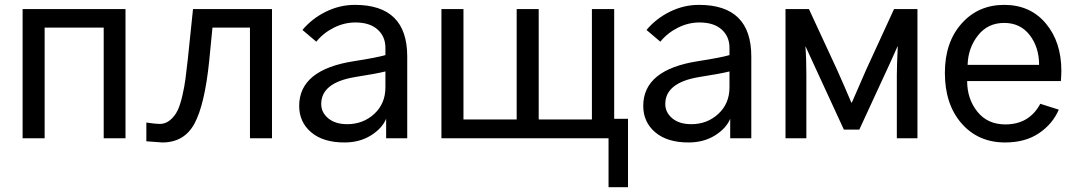

<svg xmlns="http://www.w3.org/2000/svg" viewBox="-20 -576 4480 800"><path d="M74.2 0V-538.1H502.9V0H412.1V-460.9H166V0Z M589.8 -65.4Q628.9 -59.6 645.5 -59.6Q669.9 -59.6 689 -75.7Q708 -91.8 719.2 -114.3Q730.5 -136.7 739.7 -176.8Q749 -216.8 752.9 -248.5Q756.8 -280.3 762.7 -331.1L784.2 -538.1H1113.3V0H1021.5V-460.9H865.2L851.6 -321.3Q833 -140.6 790.5 -61.5Q748 17.6 656.2 17.6Q651.4 17.6 589.8 12.7Z M1318.4 -142.6Q1318.4 -107.4 1347.7 -83Q1377 -58.6 1426.8 -58.6Q1493.2 -58.6 1539.6 -101.6Q1585.9 -144.5 1585.9 -211.9V-278.3Q1546.9 -268.6 1459 -254.9Q1318.4 -231.4 1318.4 -142.6ZM1226.6 -134.8Q1226.6 -286.1 1456.1 -321.3Q1555.7 -336.9 1585.9 -346.7V-377Q1585.9 -423.8 1553.2 -453.1Q1520.5 -482.4 1460.9 -482.4Q1414.1 -482.4 1370.6 -460.4Q1327.1 -438.5 1297.9 -402.3L1240.2 -451.2Q1280.3 -499 1337.9 -527.3Q1395.5 -555.7 1459 -555.7Q1676.8 -555.7 1676.8 -340.8V0H1588.9V-81.1Q1572.3 -41 1525.4 -11.7Q1478.5 17.6 1415 17.6Q1326.2 17.6 1276.4 -24.9Q1226.6 -67.4 1226.6 -134.8Z M2515.6 -81.1H2596.7V204.1H2515.6ZM1819.3 0V-538.1H1911.1V-78.1H2132.8V-538.1H2224.6V-78.1H2446.3V-538.1H2539.1V0Z M2752 -142.6Q2752 -107.4 2781.2 -83Q2810.5 -58.6 2860.4 -58.6Q2926.8 -58.6 2973.1 -101.6Q3019.5 -144.5 3019.5 -211.9V-278.3Q2980.5 -268.6 2892.6 -254.9Q2752 -231.4 2752 -142.6ZM2660.2 -134.8Q2660.2 -286.1 2889.6 -321.3Q2989.3 -336.9 3019.5 -346.7V-377Q3019.5 -423.8 2986.8 -453.1Q2954.1 -482.4 2894.5 -482.4Q2847.7 -482.4 2804.2 -460.4Q2760.7 -438.5 2731.4 -402.3L2673.8 -451.2Q2713.9 -499 2771.5 -527.3Q2829.1 -555.7 2892.6 -555.7Q3110.4 -555.7 3110.4 -340.8V0H3022.5V-81.1Q3005.9 -41 2959 -11.7Q2912.1 17.6 2848.6 17.6Q2759.8 17.6 2710 -24.9Q2660.2 -67.4 2660.2 -134.8Z M3252.9 0V-538.1H3350.6L3467.8 -285.2Q3497.1 -219.7 3527.3 -148.4H3529.3Q3582 -269.5 3588.9 -285.2L3705.1 -538.1H3802.7V0H3716.8V-264.6Q3716.8 -298.8 3720.7 -382.8H3719.7L3689.5 -315.4L3560.5 -36.1H3496.1L3368.2 -313.5L3336.9 -381.8H3335.9Q3339.8 -335.9 3339.8 -264.6V0Z M3917 -272.5Q3917 -399.4 3986.3 -477.5Q4055.7 -555.7 4164.1 -555.7Q4272.5 -555.7 4337.4 -478.5Q4402.3 -401.4 4402.3 -281.2Q4402.3 -265.6 4400.4 -238.3H4009.8Q4009.8 -164.1 4052.2 -110.8Q4094.7 -57.6 4168.9 -57.6Q4268.6 -57.6 4314.5 -143.6L4391.6 -119.1Q4366.2 -59.6 4309.1 -21Q4252 17.6 4168 17.6Q4055.7 17.6 3986.3 -62Q3917 -141.6 3917 -272.5ZM4011.7 -305.7H4309.6Q4309.6 -378.9 4270.5 -429.7Q4231.4 -480.5 4164.1 -480.5Q4095.7 -480.5 4054.7 -428.2Q4013.7 -376 4011.7 -305.7Z"/></svg>

Font: Gothic A1 Medium
Style: Regular
Weight: 500
Designer: HanYang I&C Co.,Ltd.
Foundry: HanYang I&C Co.,Ltd.
Version: Version 2.50